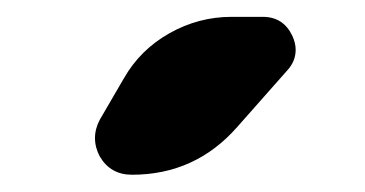

<svg xmlns="http://www.w3.org/2000/svg" viewBox="-20 -810 434 228"><path d="M127 -716.8Q146.5 -751 181.2 -770.5Q215.8 -790 254.9 -790H292Q316.4 -790 327.1 -767.6Q331.1 -758.8 331.1 -751Q331.1 -737.3 321.3 -726.6L261.7 -659.2Q211.9 -602.5 136.7 -602.5Q111.3 -602.5 98.6 -624Q92.8 -634.8 92.8 -646Q92.8 -657.2 98.6 -668Z"/></svg>

Font: Gen Jyuu GothicX Heavy
Style: Bold
Weight: 900
Designer: [Source Han Sans]
Ryoko NISHIZUKA  (kana & ideographs); Paul D. Hunt (Latin, Greek & Cyrillic); Wenlong ZHANG  (bopomofo
Version: Version 1.002.20150607